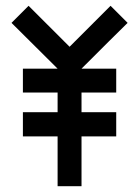

<svg xmlns="http://www.w3.org/2000/svg" viewBox="-20 -639 480 659"><path d="M378.9 -403.3V-321.3H259.8V-253.9H378.9V-170.9H259.8V0H177.7V-170.9H58.6V-253.9H177.7V-321.3H58.6V-403.3H177.7Q125 -456.1 19.5 -560.5L78.1 -619.1L218.8 -478.5L359.4 -619.1L418 -560.5Q365.2 -508.8 259.8 -403.3Z"/></svg>

Font: mr_KirucoupageG
Style: Regular
Weight: 400
Designer: Jan Henkel
Version: Version 1.00 May 25, 2020, initial release